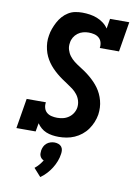

<svg xmlns="http://www.w3.org/2000/svg" viewBox="-106 -811 812 1140"><g transform="rotate(10 300.0 -240.5)"><path d="M285 8Q265 8 245.5 5Q226 2 209 -5Q192 -12 178 -24Q164 -36 154 -51L145 0H29L59 -181H175Q172 -164 176.5 -147.5Q181 -131 193 -120.5Q205 -110 222 -106Q239 -102 256 -102Q273 -102 291 -106Q309 -110 325 -121Q341 -132 351 -148Q361 -164 364 -182Q367 -204 361 -224Q355 -244 342.5 -260Q330 -276 314 -288Q298 -300 281 -311Q264 -322 247.5 -333.5Q231 -345 215.5 -358Q200 -371 186 -385.5Q172 -400 160.5 -416.5Q149 -433 140.5 -451Q132 -469 127 -490Q122 -511 121 -532Q120 -553 124 -575Q127 -596 134.5 -616.5Q142 -637 152.5 -657Q163 -677 178 -694Q193 -711 212.5 -723Q232 -735 253.5 -739Q275 -743 296 -743Q319 -743 342 -739.5Q365 -736 385.5 -728Q406 -720 424 -706.5Q442 -693 454 -675L464 -735H580L550 -554H434Q437 -571 432.5 -587.5Q428 -604 416 -614.5Q404 -625 387.5 -629Q371 -633 354 -633Q337 -633 320 -628.5Q303 -624 288.5 -613Q274 -602 265 -586.5Q256 -571 254 -554Q250 -532 256 -512Q262 -492 274 -476Q286 -460 302 -447.5Q318 -435 335 -424.5Q352 -414 368.5 -402.5Q385 -391 400.5 -378Q416 -365 430 -350.5Q444 -336 455.5 -320Q467 -304 475.5 -286Q484 -268 489.5 -247.5Q495 -227 496 -206Q497 -185 494 -163Q490 -139 480.5 -116Q471 -93 456.5 -72.5Q442 -52 422 -36Q402 -20 379 -10Q356 0 332 4Q308 8 285 8ZM219 262 176 214Q190 203 201.5 189.5Q213 176 222 161Q222 161 222 161Q222 161 222 161Q214 158 208.5 152.5Q203 147 199.5 139.5Q196 132 196 123Q196 114 197 105Q199 93 204.5 81.5Q210 70 220 61.5Q230 53 242.5 49Q255 45 267 45Q279 45 290.5 49Q302 53 309 61.5Q316 70 317.5 81.5Q319 93 317 105Q314 128 305.5 150Q297 172 284.5 192Q272 212 255.5 230Q239 248 219 262Z"/></g></svg>

Font: Iosevka Curly Slab XBdExObl
Style: Regular
Weight: 800
Width: 7
Italic angle: -9°
Monospace: yes
Designer: Belleve Invis
Foundry: Belleve Invis
Version: Version 11.1.0; ttfautohint (v1.8.3)